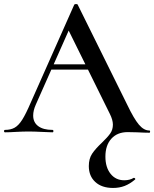

<svg xmlns="http://www.w3.org/2000/svg" viewBox="-27 -654 762 949"><path d="M412 167Q412 130 428.5 105.5Q445 81 477 51Q505 24 518 5.5Q531 -13 531 -38Q531 -61 516 -91L307 -514L348 -583L150 -137Q137 -108 137 -83Q137 -49 162 -30.5Q187 -12 232 -12Q237 -12 237 -6Q237 0 232 0Q214 0 180 -2Q142 -4 114 -4Q87 -4 51 -2Q19 0 -2 0Q-7 0 -7 -6Q-7 -12 -2 -12Q26 -12 45.5 -23Q65 -34 83 -62.5Q101 -91 125 -147L340 -631Q342 -634 349 -634Q356 -634 357 -631L602 -136Q635 -67 659.5 -38Q684 -9 711 -9Q715 -9 715 -3.5Q715 2 711 2Q687 2 651 0L604 -1Q553 -1 523.5 31.5Q494 64 494 120Q494 173 519.5 205Q545 237 587 237Q615 237 634 225H635Q638 225 640.5 228Q643 231 641 233Q615 255 589 265Q563 275 532 275Q476 275 444 245.5Q412 216 412 167ZM232 -336H438L445 -310H217Z"/></svg>

Font: Cormorant Unicase SemiBold
Style: Regular
Weight: 600
Designer: Christian Thalmann (Catharsis Fonts)
Foundry: Catharsis Fonts
Version: Version 4.000